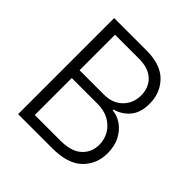

<svg xmlns="http://www.w3.org/2000/svg" viewBox="-191 -878 1028 1028"><g transform="rotate(45 323.5 -363.5)"><path d="M96.6 0V-727.3H342Q448.5 -727.3 502 -673.1Q555.4 -619 555.4 -536.9Q555.4 -468.8 522 -430Q488.6 -391.3 440 -378.2V-372.5Q475.5 -370 508.3 -347.8Q541.2 -325.6 562.5 -285.9Q583.8 -246.1 583.8 -190.7Q583.8 -108.3 528.2 -54.2Q472.7 0 355.5 0ZM163 -59.7H355.5Q439.6 -59.7 479.9 -96.9Q520.2 -134.2 520.2 -190.7Q520.2 -232.2 500.2 -266.2Q480.1 -300.1 443.7 -320Q407.3 -339.8 358.3 -339.8H163ZM163 -398.8H348Q412.6 -398.8 452.2 -437.9Q491.8 -476.9 491.8 -536.9Q491.8 -594.8 454.2 -631.2Q416.5 -667.6 342 -667.6H163Z"/></g></svg>

Font: Inter UI Light
Style: Regular
Weight: 300
Designer: Rasmus Andersson
Foundry: rsms
Version: 3.2;8d6f07862